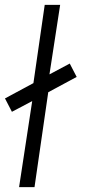

<svg xmlns="http://www.w3.org/2000/svg" viewBox="-30 -770 352 790"><path d="M217.5 -750 173.5 -464 257 -508.5 285.5 -453.5 168.5 -390.5 112 0H48.5L102.5 -354L19 -310L-9.5 -365L107.5 -428L154 -750Z"/></svg>

Font: Urbanist Light
Style: Italic
Weight: 300
Italic angle: -8°
Designer: Corey Hu
Foundry: Corey Hu
Version: Version 1.330; ttfautohint (v1.8.4.7-5d5b)